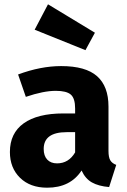

<svg xmlns="http://www.w3.org/2000/svg" viewBox="-20 -855 588 892"><path d="M421 -703 377 -622 141 -717 203 -835ZM484 -154Q484 -124 492.5 -110Q501 -96 520 -89L487 14Q438 10 407 -7.5Q376 -25 359 -63Q307 17 199 17Q120 17 73 -29Q26 -75 26 -149Q26 -236 90 -282Q154 -328 275 -328H329V-351Q329 -398 309 -415.5Q289 -433 239 -433Q182 -433 100 -405L64 -509Q169 -548 264 -548Q378 -548 431 -501Q484 -454 484 -360ZM245 -96Q299 -96 329 -147V-241H290Q183 -241 183 -163Q183 -131 199.5 -113.5Q216 -96 245 -96Z"/></svg>

Font: FiraGO
Style: Bold
Weight: 700
Designer: bBox Type
Foundry: bBox Type GmbH
Version: Version 1.001;PS 001.001;hotconv 1.0.88;makeotf.lib2.5.64775